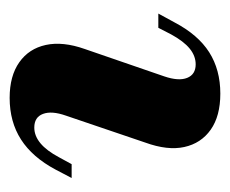

<svg xmlns="http://www.w3.org/2000/svg" viewBox="-60 -410 481 402"><g transform="rotate(90 181.0 -209.5)"><path d="M185.5 11.3Q139.5 11.3 110.9 -8.9Q82.3 -29 74.6 -64.5Q66.9 -100 83.1 -146L140.3 -312.1Q150.8 -342.7 143.5 -360.5Q136.3 -378.2 115.3 -378.2Q97.6 -378.2 82.3 -365.7Q66.9 -353.2 52.4 -326.6L38.7 -300H8.9L27.4 -333.9Q53.2 -383.1 89.9 -406.5Q126.6 -429.8 176.6 -429.8Q223.4 -429.8 252 -409.7Q280.6 -389.5 288.3 -354.4Q296 -319.4 279 -272.6L222.6 -106.5Q212.1 -76.6 219 -58.5Q225.8 -40.3 247.6 -40.3Q282.3 -40.3 309.7 -91.9L324.2 -118.5H353.2L335.5 -84.7Q309.7 -36.3 272.6 -12.5Q235.5 11.3 185.5 11.3Z"/></g></svg>

Font: Playfair 5pt SemiExpanded Light Black
Style: Italic
Weight: 900
Italic angle: -15.6°
Version: Version 2.001;gftools[0.9.30]